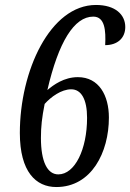

<svg xmlns="http://www.w3.org/2000/svg" viewBox="-20 -744 525 774"><path d="M207 10C349 10 419 -130 419 -270C419 -359 379 -433 294 -433C238 -433 196 -402 171 -381C216 -575 279 -677 356 -677C403 -677 407 -621 404 -562C454 -562 485 -591 485 -635C485 -685 445 -724 367 -724C182 -724 60 -458 60 -208C60 -51 125 10 207 10ZM215 -41C171 -41 145 -92 145 -188C145 -233 149 -270 160 -325C185 -353 227 -384 267 -384C308 -384 331 -343 331 -269C331 -142 282 -41 215 -41Z"/></svg>

Font: Noto Serif Tamil ExtraCondensed
Style: Italic
Weight: 400
Width: 2
Italic angle: -12°
Designer: Indian Type Foundry, Tom Grace, and the Monotype Design Team
Foundry: Monotype Imaging Inc.
Version: Version 2.003